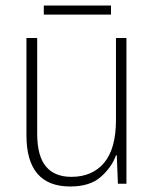

<svg xmlns="http://www.w3.org/2000/svg" viewBox="-20 -667 562 697"><path d="M439 -529V0H408L404 -103H401Q385 -59 345.5 -24.5Q306 10 235 10Q76 10 76 -176V-529H115V-182Q115 -101 146.5 -63Q178 -25 239 -25Q315 -25 358 -76Q401 -127 401 -232V-529ZM383 -647V-614H139V-647Z"/></svg>

Font: Noto Sans Sinhala UI SemiCondensed ExtraLight
Style: Regular
Weight: 200
Width: 4
Designer: Jelle Bosma - Monotype Design Team
Foundry: Monotype Imaging Inc.
Version: Version 2.006; ttfautohint (v1.8.4.7-5d5b)